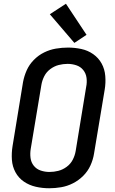

<svg xmlns="http://www.w3.org/2000/svg" viewBox="-20 -997 616 1025"><path d="M243 8Q274 8 306.5 2.5Q339 -3 369.5 -18.5Q400 -34 424.5 -58.5Q449 -83 463 -114Q477 -145 482 -177L539 -519Q545 -555 542 -591.5Q539 -628 522.5 -658Q506 -688 477.5 -708Q449 -728 414 -735.5Q379 -743 343 -743Q311 -743 278.5 -737.5Q246 -732 215.5 -717Q185 -702 160.5 -677Q136 -652 122.5 -621.5Q109 -591 103 -559L47 -217Q41 -180 43.5 -144Q46 -108 62.5 -77.5Q79 -47 107.5 -27.5Q136 -8 171 0Q206 8 243 8ZM244 -79Q220 -79 197.5 -86.5Q175 -94 160.5 -112Q146 -130 143 -154Q140 -178 144 -202L201 -544Q205 -568 216.5 -590.5Q228 -613 249 -628.5Q270 -644 293.5 -650Q317 -656 341 -656Q365 -656 387.5 -648.5Q410 -641 424.5 -623Q439 -605 442 -581Q445 -557 440 -533L384 -191Q380 -167 368.5 -144.5Q357 -122 336 -106.5Q315 -91 291.5 -85Q268 -79 244 -79ZM377 -768 442 -811 332 -977 246 -921Z"/></svg>

Font: Iosevka Sparkle Medium Oblique
Style: Regular
Weight: 500
Italic angle: -9°
Designer: Belleve Invis
Foundry: Belleve Invis
Version: Version 4.5.0; ttfautohint (v1.8.3)